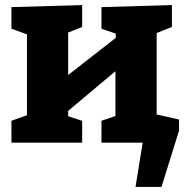

<svg xmlns="http://www.w3.org/2000/svg" viewBox="-20 -561 729 755"><path d="M596 -431V-111L684 -91V-47L615 174H513L541 0H379V-86L434 -105V-281L248 -125V-104L303 -86V0H25V-86L86 -108V-426L25 -448V-533L303 -541V-455L248 -433V-266L435 -412V-429L379 -448V-533L656 -541V-455Z"/></svg>

Font: Bitter Pro ExtraBold
Style: Regular
Weight: 800
Designer: Sol Matas, and Bitter project Authors
Foundry: Sol Matas
Version: Version 1.010